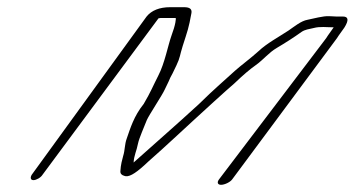

<svg xmlns="http://www.w3.org/2000/svg" viewBox="-20 -497 986 534"><path d="M73 4C81 4 93.4 -3 98.3 -11L420.8 -446C425 -447 427.4 -447 429.8 -447H468.2C469.4 -447 469.4 -443 467.7 -434C466 -425 462.5 -413 456.6 -397C447.3 -371 438.1 -321 420.4 -287C405.1 -257 399.2 -241 379.7 -208C352.3 -174 342.4 -140 332.6 -112C326.3 -95 327.9 -80 322.5 -63C320.1 -54 315.7 -39 314.8 -21C314.3 -14 318.4 -10 325.4 -8C336.9 -3 354.4 -13 381 -37C381.6 -38 397.3 -52 428.7 -80C455.3 -104 488.5 -135 515.7 -160C535.1 -178 612.8 -249 631.8 -265C656.8 -289 675.9 -305 690.2 -315C715.2 -333 726.5 -350 750.3 -364C772.4 -377 797.5 -393 818.3 -408C828.1 -415 839.6 -416 852.1 -419C870.6 -424 888.1 -421 908.1 -421C900.7 -410 892.7 -400 887.3 -391L589.1 2C583.1 10 585 17 594.8 17C604.5 17 619.7 10 625.7 2L917.3 -391C922.7 -400 930.2 -409 937.6 -420C950.9 -441 948.9 -451 933.9 -451H915.9C909.9 -451 903.4 -452 895.4 -452C878.9 -453 850.9 -445 835.4 -442C817.5 -439 798.4 -423 782.3 -412C756.6 -395 721.4 -376 699.4 -355C678.6 -336 648.8 -314 633.3 -300C596.4 -266 578.5 -252 532.7 -207C462.9 -143 430.8 -116 351.6 -45C352.7 -65 359.9 -77 363.9 -98C366.9 -113 381.8 -146 388.3 -163C394.3 -177 431.7 -233 438.2 -248L448.8 -270C451.7 -277 455.2 -285 460 -293L470.6 -315C481.2 -337 479.9 -343 488.1 -369C502.1 -413 504.5 -417 512.5 -461C514.2 -472 507.5 -477 491.9 -477H453.5C423.5 -477 401.4 -468 387.7 -451L68.3 -11C63.4 -3 65 4 73 4Z"/></svg>

Font: MewTooHand
Style: UltimateItaWide
Weight: 400
Designer: Mew Too, Robert Jablonski
Version: Version 0.77